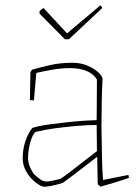

<svg xmlns="http://www.w3.org/2000/svg" viewBox="-20 -693 519 719"><path d="M215 -8Q192 -1 172 3Q152 7 141 6Q124 0 106.5 -15.5Q89 -31 77 -53Q65 -75 65 -101Q65 -133 74.5 -162.5Q84 -192 101 -214Q127 -222 164 -227Q201 -232 238.5 -236Q276 -240 304.5 -241.5Q333 -243 342 -243L343 -395Q331 -416 304.5 -427Q278 -438 243 -438Q210 -438 176 -432Q142 -426 116 -420L107 -317L92 -318L94 -423L100 -432Q132 -441 169 -449.5Q206 -458 252 -458Q281 -458 305.5 -448Q330 -438 346 -424Q362 -410 364 -398Q362 -361 361 -312.5Q360 -264 360 -214Q361 -155 362 -101.5Q363 -48 366 -19L461 -38L463 -27Q438 -18 410 -9.5Q382 -1 356 6L346 -3L344 -104V-106Q310 -80 273 -51.5Q236 -23 215 -8ZM110 -38Q127 -23 137.5 -17.5Q148 -12 163 -14Q178 -16 206 -23Q223 -34 248 -53.5Q273 -73 299 -93Q325 -113 343 -127L342 -225Q309 -225 268 -221.5Q227 -218 186 -212.5Q145 -207 113 -199Q105 -192 98.5 -175.5Q92 -159 88.5 -139Q85 -119 85 -103Q85 -82 94 -63.5Q103 -45 110 -38ZM223 -546 128 -642V-651Q133 -657 143 -663L231 -568L356 -673Q361 -669 363 -663L238 -546Z"/></svg>

Font: Labrada Thin
Style: Regular
Weight: 100
Designer: Mercedes Jáuregui
Foundry: Omnibus-Type Team
Version: Version 1.000; ttfautohint (v1.8.4.7-5d5b)